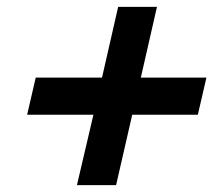

<svg xmlns="http://www.w3.org/2000/svg" viewBox="-20 -626 635 559"><path d="M581 -400 556 -292H365L318 -87H204L252 -292H59L84 -400H277L324 -606H437L390 -400Z"/></svg>

Font: Prodigy Sans SemiBold
Style: Italic
Weight: 600
Italic angle: -13°
Designer: Wei Huang
Foundry: Wei Huang
Version: Version 1.003; ttfautohint (v1.8.3)